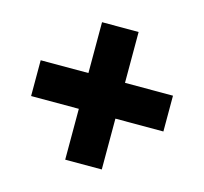

<svg xmlns="http://www.w3.org/2000/svg" viewBox="-83 -682 760 715"><g transform="rotate(15 297.0 -325.0)"><path d="M226 -60H367V-256H552V-394H367V-590H226V-394H42V-256H226Z"/></g></svg>

Font: Fixel Text ExtraBold
Style: Regular
Weight: 800
Width: 4
Designer: AlfaBravo + MacPaw
Foundry: Kyrylo Tkachov, Marchela Mozhyna, Serhii Makarenko, Maria Weinstein, Zakhar Kryvoshyya
Version: Version 1.211